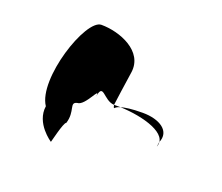

<svg xmlns="http://www.w3.org/2000/svg" viewBox="-96 -694 945 818"><g transform="rotate(20 377.0 -285.0)"><path d="M131 -149C119 -68 203 -14 203 -14C202 -6 226 -112 237 -112C256 -171 217 -200 252 -208C288 -208 326 -314 318 -261C329 -331 353 -256 402 -254C406 -281 414 -346 424 -409C439 -510 319 -556 235 -556C164 -556 63 -250 131 -149ZM402 -254C403 -246 405 -242 407 -241C406 -237 406 -246 431 -254ZM431 -254C449 -259 477 -264 529 -264C606 -264 663 -228 637 -170L634 -149C661 -215 538 -250 431 -254Z"/></g></svg>

Font: Ampere
Style: SuExtIta
Weight: 400
Version: Version 1